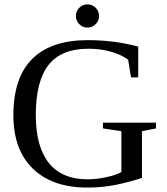

<svg xmlns="http://www.w3.org/2000/svg" viewBox="-20 -845 762 875"><path d="M627 -34.2Q570.3 -15.6 509.3 -2.9Q448.2 9.8 377.9 9.8Q218.8 9.8 129.9 -76.2Q41 -162.1 41 -319.8Q41 -491.7 127.2 -576.9Q213.4 -662.1 379.9 -662.1Q499 -662.1 609.9 -632.8V-492.2H577.1L564 -573.2Q530.3 -597.2 483.2 -610.1Q436 -623 383.8 -623Q258.8 -623 200.9 -548.6Q143.1 -474.1 143.1 -320.8Q143.1 -176.8 202.6 -102.3Q262.2 -27.8 378.9 -27.8Q419.9 -27.8 464.8 -37.6Q509.8 -47.4 533.2 -61V-247.1L449.2 -259.8V-286.1H690.9V-259.8L627 -247.1ZM431.6 -772Q431.6 -750.5 416 -734.9Q400.4 -719.2 378.4 -719.2Q356.9 -719.2 341.3 -734.9Q325.7 -750.5 325.7 -772Q325.7 -793.9 341.3 -809.6Q356.9 -825.2 378.4 -825.2Q400.4 -825.2 416 -809.6Q431.6 -793.9 431.6 -772Z"/></svg>

Font: Liberation Serif
Style: Regular
Weight: 400
Designer: Steve Matteson
Foundry: Ascender Corporation
Version: Version 2.1.5